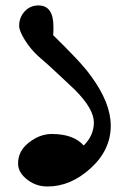

<svg xmlns="http://www.w3.org/2000/svg" viewBox="-20 -677 480 700"><path d="M383.8 -218.8Q383.8 -130.9 311.5 -64.5Q238.3 2.9 153.3 2.9Q113.3 2.9 83 -19.5Q45.9 -45.9 45.9 -81.1Q45.9 -126 84 -156.2Q124 -188.5 168.9 -188.5Q248 -188.5 285.2 -146.5Q304.7 -166 313.5 -187Q322.3 -208 322.3 -230.5Q322.3 -280.3 252 -350.6Q220.7 -379.9 187 -411.6Q153.3 -443.4 121.1 -470.7Q91.8 -497.1 70.8 -530.8Q49.8 -564.5 49.8 -583Q49.8 -613.3 69.8 -635.3Q89.8 -657.2 120.1 -657.2Q174.8 -657.2 174.8 -580.1Q174.8 -573.2 174.8 -565.4Q174.8 -557.6 173.8 -548.8Q221.7 -502 256.3 -465.3Q291 -428.7 310.5 -401.4Q383.8 -302.7 383.8 -218.8Z"/></svg>

Font: Podda
Style: Regular
Weight: 400
Designer: Md. Tanbin Islam Siyam
Foundry: Tanbin Islam Siyam
Version: Version 0.258